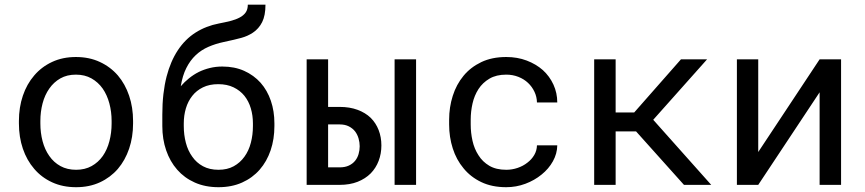

<svg xmlns="http://www.w3.org/2000/svg" viewBox="-20 -778 3641 808"><path d="M59.6 -269V-258.3Q59.6 -201.2 76.2 -152.3Q92.8 -103.5 124 -67.4Q154.8 -31.2 199.5 -10.7Q244.1 9.8 300.3 9.8Q356 9.8 400.4 -10.7Q444.8 -31.2 476.1 -67.4Q506.8 -103.5 523.4 -152.3Q540 -201.2 540 -258.3V-269Q540 -326.2 523.4 -375.2Q506.8 -424.3 476.1 -460.4Q444.8 -496.6 400.1 -517.3Q355.5 -538.1 299.3 -538.1Q243.7 -538.1 199.2 -517.3Q154.8 -496.6 124 -460.4Q92.8 -424.3 76.2 -375.2Q59.6 -326.2 59.6 -269ZM149.9 -258.3V-269Q149.9 -307.6 159.2 -343Q168.5 -378.4 187.5 -405.3Q206.1 -432.1 233.9 -448Q261.7 -463.9 299.3 -463.9Q336.9 -463.9 365 -448Q393.1 -432.1 412.1 -405.3Q430.7 -378.4 440.2 -343Q449.7 -307.6 449.7 -269V-258.3Q449.7 -219.2 440.4 -183.8Q431.2 -148.4 412.6 -121.6Q393.6 -94.7 365.5 -79.1Q337.4 -63.5 300.3 -63.5Q262.7 -63.5 234.4 -79.1Q206.1 -94.7 187.5 -121.6Q168.5 -148.4 159.2 -183.8Q149.9 -219.2 149.9 -258.3Z M915.5 -498Q888.2 -498 863.3 -491.9Q838.4 -485.8 816.4 -475.1Q794.4 -463.9 775.4 -448.5Q756.3 -433.1 740.7 -415Q748 -460 764.2 -491.9Q780.3 -523.9 803.7 -545.9Q827.1 -567.9 856.9 -580.8Q886.7 -593.8 920.9 -601.1Q969.2 -611.3 995.8 -618.7Q1022.5 -626 1044.4 -640.6Q1069.3 -657.2 1083.3 -685.1Q1097.2 -712.9 1097.2 -758.3H1022.9Q1022.9 -738.3 1013.7 -725.3Q1004.4 -712.4 988.3 -704.1Q971.7 -695.3 949.5 -689.7Q927.2 -684.1 901.4 -679.2Q847.2 -668.9 803 -640.9Q758.8 -612.8 728 -565.9Q712.9 -543 701.2 -515.6Q689.5 -488.3 681.2 -456.5Q672.4 -422.4 667.7 -382.1Q663.1 -341.8 663.1 -295.9V-247.6Q663.1 -192.4 679.2 -145.5Q695.3 -98.6 725.6 -64Q755.9 -29.3 799.8 -9.8Q843.8 9.8 899.4 9.8Q955.1 9.8 998.8 -9.8Q1042.5 -29.3 1072.8 -64Q1103 -98.6 1118.9 -145.5Q1134.8 -192.4 1134.8 -247.6V-258.8Q1134.8 -310.1 1119.9 -353.8Q1105 -397.5 1076.7 -429.7Q1048.3 -461.4 1007.8 -479.7Q967.3 -498 915.5 -498ZM898.4 -423.8Q935.5 -423.8 963.1 -410.4Q990.7 -397 1008.8 -374.5Q1026.9 -351.6 1035.6 -321.8Q1044.4 -292 1044.4 -258.8V-247.6Q1044.4 -210.4 1035.6 -177Q1026.9 -143.6 1008.8 -118.7Q990.7 -93.3 963.6 -78.4Q936.5 -63.5 899.4 -63.5Q861.8 -63.5 834.2 -78.4Q806.6 -93.3 789.1 -118.7Q771 -143.6 762.2 -177Q753.4 -210.4 753.4 -247.6V-258.8Q753.4 -292 762.2 -321.8Q771 -351.6 789.1 -374.5Q806.6 -397 834 -410.4Q861.3 -423.8 898.4 -423.8Z M1360.8 -328.1V-528.3H1270.5V0H1409.2Q1452.1 0 1484.9 -12.9Q1517.6 -25.9 1540 -48.3Q1562 -70.8 1573.5 -101.1Q1585 -131.3 1585 -166Q1585 -200.7 1573.5 -230.5Q1562 -260.3 1540 -282.2Q1517.6 -303.7 1484.6 -315.9Q1451.7 -328.1 1409.2 -328.1ZM1731 0V-528.3H1640.6V0ZM1360.8 -254.4H1409.2Q1432.1 -254.4 1448.2 -246.1Q1464.4 -237.8 1474.6 -224.6Q1484.4 -211.4 1489 -195.1Q1493.7 -178.7 1493.7 -162.6Q1493.7 -145.5 1489 -129.6Q1484.4 -113.8 1474.6 -101.6Q1464.4 -88.9 1448.2 -81.3Q1432.1 -73.7 1409.2 -73.7H1360.8Z M2110.4 -63.5Q2067.9 -63.5 2039.3 -80.3Q2010.7 -97.2 1993.7 -124.5Q1976.1 -151.4 1968.5 -185.3Q1960.9 -219.2 1960.9 -253.9V-274.4Q1960.9 -308.6 1968.5 -342.3Q1976.1 -376 1993.7 -403.3Q2011.2 -430.2 2039.8 -447Q2068.4 -463.9 2110.4 -463.9Q2137.7 -463.9 2161.4 -454.6Q2185.1 -445.3 2202.1 -429.2Q2219.2 -413.1 2229.2 -391.8Q2239.3 -370.6 2239.7 -346.7H2325.2Q2325.2 -386.7 2309.1 -421.9Q2293 -457 2264.6 -482.9Q2235.8 -508.3 2196.5 -523.2Q2157.2 -538.1 2110.4 -538.1Q2050.3 -538.1 2005.4 -516.6Q1960.4 -495.1 1930.7 -459Q1900.4 -422.4 1885.3 -374.5Q1870.1 -326.7 1870.1 -274.4V-253.9Q1870.1 -201.2 1885.3 -153.6Q1900.4 -106 1930.7 -69.8Q1960.4 -33.2 2005.4 -11.7Q2050.3 9.8 2110.4 9.8Q2152.3 9.8 2190.9 -4.6Q2229.5 -19 2259.3 -43.5Q2289.1 -67.4 2306.9 -99.4Q2324.7 -131.3 2325.2 -166.5H2239.7Q2239.3 -144.5 2228.3 -125.7Q2217.3 -106.9 2199.2 -93.3Q2181.2 -79.1 2158 -71.3Q2134.8 -63.5 2110.4 -63.5Z M2656.7 -225.1 2858.4 0H2973.1L2729 -273.9L2955.6 -528.3H2845.7L2648.9 -304.7H2570.8V-528.3H2480.5V0H2570.8V-225.1Z M3429.2 -528.3 3170.9 -138.2V-528.3H3081.1V0H3170.9L3429.2 -389.6V0H3519.5V-528.3Z"/></svg>

Font: RobotoMono Nerd Font
Style: Regular
Weight: 400
Monospace: yes
Designer: Google
Version: Version 3.000;Nerd Fonts 3.2.1